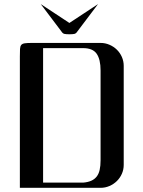

<svg xmlns="http://www.w3.org/2000/svg" viewBox="-20 -900 687 920"><path d="M186.5 -669.4V-24.9H378.4Q401.4 -26.9 417.2 -33.9Q433.1 -41 443.1 -53.7Q453.1 -66.4 457.5 -85.7Q461.9 -105 461.9 -131.8V-562.5Q461.9 -615.7 443.1 -642.6Q424.3 -669.4 378.4 -669.4ZM75.2 -629.9Q75.2 -652.3 75.9 -665.3Q76.7 -678.2 81.8 -684.6Q86.9 -690.9 98.9 -692.6Q110.8 -694.3 133.3 -694.3H461.9Q484.4 -694.3 504.6 -685.5Q524.9 -676.8 540 -661.9Q555.2 -647 564 -627Q572.8 -606.9 572.8 -584.5V-109.9Q572.8 -87.4 564 -67.4Q555.2 -47.4 540 -32.5Q524.9 -17.6 504.6 -8.8Q484.4 0 461.9 0H75.2ZM351.6 -750.5Q344.7 -739.3 336.2 -737.5Q327.6 -735.8 313 -735.8H312Q297.4 -735.8 288.8 -737.5Q280.3 -739.3 273.4 -750.5L175.3 -880.4L312.5 -790L449.7 -880.4Z"/></svg>

Font: Unique
Style: Regular
Weight: 400
Designer: Anna Pocius (aka Artmaker)
Foundry: Anna Pocius
Version: Version 1.000 2013 initial release